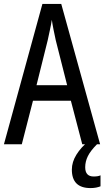

<svg xmlns="http://www.w3.org/2000/svg" viewBox="-20 -735 536 978"><path d="M399 0 341 -222H148L91 0H0L196 -715H292L490 0ZM322 -301 264 -530Q259 -553 253 -582.5Q247 -612 244 -634Q240 -608 234 -581Q228 -554 223 -530L166 -301ZM414 117Q414 164 457 164Q469 164 477.5 162.5Q486 161 492 158V214Q482 218 469.5 220.5Q457 223 441 223Q346 223 346 129Q346 90 369.5 52.5Q393 15 428 -13L474 0Q441 33 427.5 60.5Q414 88 414 117Z"/></svg>

Font: Avrile Sans Condensed
Style: Regular
Weight: 400
Width: 3
Designer: Monotype Design Team
Foundry: Monotype Imaging Inc.
Version: Version 2.001;September 10, 2019;FontCreator 11.5.0.2425 64-